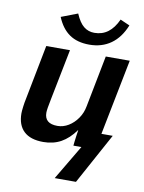

<svg xmlns="http://www.w3.org/2000/svg" viewBox="-101 -818 813 1086"><g transform="rotate(10 305.5 -275.0)"><path d="M351.6 -578.1Q282.2 -578.1 237.1 -609.4Q191.9 -640.6 165.5 -704.6L259.8 -740.7Q281.2 -690.4 307.4 -669.7Q333.5 -648.9 368.2 -648.9Q413.1 -648.9 446.3 -673.8Q479.5 -698.7 502 -748.5L556.6 -724.6Q527.3 -651.9 475.3 -615Q423.3 -578.1 351.6 -578.1ZM572.3 -93.3 412.6 199.2H290.5L408.7 0H362.8Q362.8 -2.9 365 -21.7Q367.2 -40.5 370.1 -61.3Q373 -82 374.5 -90.3H373Q336.4 -39.6 292.2 -15.1Q248 9.3 190.9 9.3Q116.7 9.3 79.1 -26.4Q41.5 -62 41.5 -129.4Q41.5 -141.6 44.9 -168.2Q48.3 -194.8 51.8 -209.5L113.8 -528.3H250L192.4 -237.8Q179.7 -176.8 179.7 -157.2Q179.7 -94.2 253.9 -94.2Q287.1 -94.2 317.4 -112.5Q347.7 -130.9 369.4 -162.4Q391.1 -193.8 397.9 -232.4L455.6 -528.3H593.3L507.3 -93.3Z"/></g></svg>

Font: Arimo
Style: Italic
Weight: 400
Italic angle: -12°
Designer: Steve Matteson
Foundry: Monotype Imaging Inc.
Version: Version 1.33